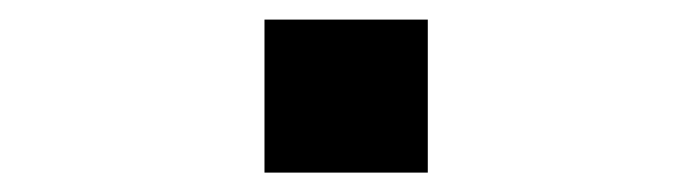

<svg xmlns="http://www.w3.org/2000/svg" viewBox="-20 -520 707 196"><path d="M250 -500H416.7V-343.8H250Z"/></svg>

Font: Monoid
Style: Regular
Weight: 400
Width: 4
Monospace: yes
Designer: Andreas Larsen (@larsenwork)
Version: Version 0.61